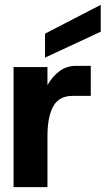

<svg xmlns="http://www.w3.org/2000/svg" viewBox="-20 -773 436 793"><path d="M36 0V-496H176V-421Q196 -457 225.5 -479Q255 -501 294 -501H355V-377H280Q224 -377 200 -334Q176 -291 176 -210V0ZM166 -535V-634L396 -753V-642Z"/></svg>

Font: Host Grotesk Black
Style: Regular
Weight: 900
Designer: Doğukan Karapınar based on Poppins by Indian Type Foundry, Jonny Pinhorn
Foundry: Element Type
Version: Version 1.000; ttfautohint (v1.8.4.7-5d5b);gftools[0.9.33]